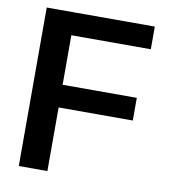

<svg xmlns="http://www.w3.org/2000/svg" viewBox="-81 -789 756 859"><g transform="rotate(10 297.0 -360.0)"><path d="M62 0V-720H192V0ZM124 -289V-392H529V-289ZM124 -617V-720H553V-617Z"/></g></svg>

Font: Instrument Sans SemiBold
Style: Regular
Weight: 600
Designer: Rodrigo Fuenzalida
Foundry: fragTYPE
Version: Version 1.000;gftools[0.9.28]